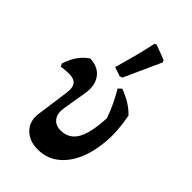

<svg xmlns="http://www.w3.org/2000/svg" viewBox="-225 -810 900 900"><g transform="rotate(45 225.5 -360.0)"><path d="M210 11Q152 11 119.5 -23Q87 -57 94 -109L117 -275Q121 -306 112 -322.5Q103 -339 79 -343Q55 -347 12 -340L4 -353Q15 -389 34 -417.5Q53 -446 82 -465Q137 -463 163.5 -426Q190 -389 179 -329L160 -215Q153 -175 170 -151.5Q187 -128 222 -128Q258 -128 282.5 -149Q307 -170 319.5 -213.5Q332 -257 335 -322Q322 -359 306 -392.5Q290 -426 272 -456L288 -471Q321 -459 349.5 -441.5Q378 -424 398 -402Q415 -315 408.5 -240Q402 -165 376.5 -109Q351 -53 308.5 -21Q266 11 210 11ZM237 -504 193 -519Q208 -571 221.5 -622.5Q235 -674 246 -727L256 -731L330 -703L335 -692L251 -507Z"/></g></svg>

Font: Alegreya SemiBold
Style: Regular
Weight: 600
Designer: Juan Pablo del Peral
Foundry: Huerta Tipografica
Version: Version 2.009